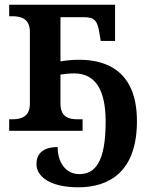

<svg xmlns="http://www.w3.org/2000/svg" viewBox="-20 -556 630 816"><path d="M313 240C444 240 562 174 562 -41C562 -243 446 -302 317 -302C285 -302 259 -299 237 -295V-483H333C379 -483 394 -473 403 -413L408 -382H469V-536H19V-487H32C66 -487 107 -479 107 -421V-115C107 -57 66 -49 32 -49H19V0H331V-49H309C275 -49 237 -57 237 -115V-239C255 -242 274 -244 295 -244C377 -244 429 -187 429 -39C429 135 383 184 317 184C260 184 225 135 225 69C159 69 135 101 135 141C135 194 192 240 313 240Z"/></svg>

Font: Noto Serif Semi
Style: Regular
Weight: 600
Designer: Monotype Design Team
Foundry: Monotype Imaging Inc.
Version: Version 1.002